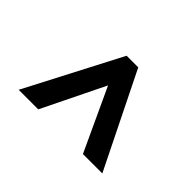

<svg xmlns="http://www.w3.org/2000/svg" viewBox="-121 -763 805 805"><g transform="rotate(-45 281.5 -360.0)"><path d="M71 -112V-227L349 -356L71 -492V-608L492 -389V-320Z"/></g></svg>

Font: Noto Sans Mono SemiCondensed
Style: Bold
Weight: 700
Width: 4
Designer: Monotype Design Team
Foundry: Monotype Imaging Inc.
Version: Version 2.014